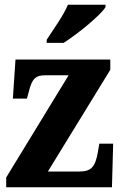

<svg xmlns="http://www.w3.org/2000/svg" viewBox="-20 -786 511 806"><path d="M176 -619V-606H247C307 -644 401 -721 423 -756V-766H265C247 -721 202 -660 176 -619ZM6 0H450L455 -183H397L391 -148C380 -84 362 -66 313 -66H181L443 -493V-536H45L34 -372H93L101 -401C114 -456 130 -470 170 -470H268L6 -41Z"/></svg>

Font: Noto Serif Sinhala Condensed ExtraBold
Style: Regular
Weight: 800
Width: 3
Designer: Jelle Bosma - Monotype Design Team
Foundry: Monotype Imaging Inc.
Version: Version 2.007